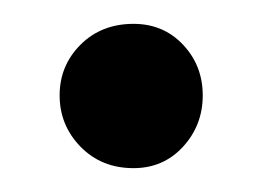

<svg xmlns="http://www.w3.org/2000/svg" viewBox="-20 -342 220 161"><path d="M92 -201Q117 -201 133.5 -219Q150 -237 150 -262Q150 -287 133.5 -304.5Q117 -322 92 -322Q65 -322 47.5 -304.5Q30 -287 30 -262Q30 -237 47.5 -219Q65 -201 92 -201Z"/></svg>

Font: Catamaran Thin Medium
Style: Regular
Weight: 500
Version: Version 2.000